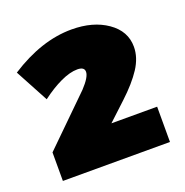

<svg xmlns="http://www.w3.org/2000/svg" viewBox="-87 -867 568 588"><g transform="rotate(-20 197.5 -573.5)"><path d="M203 -650Q203 -666 180 -666Q156 -666 125 -651.5Q94 -637 61 -612L3 -720Q107 -787 205 -787Q275 -787 321 -755Q367 -723 367 -672Q367 -637 344.5 -602.5Q322 -568 280 -529L222 -475H371V-360H22V-453L174 -602Q203 -633 203 -650Z"/></g></svg>

Font: Argentum Sans Black
Style: Regular
Weight: 900
Designer: Julieta Ulanovsky (Modified by Cristiano Sobral)
Foundry: Julieta Ulanovsky
Version: Version 1.000; ttfautohint (v1.5.65-e2d9)